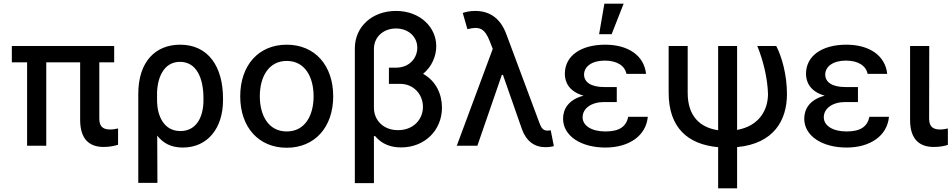

<svg xmlns="http://www.w3.org/2000/svg" viewBox="-20 -797 5208 1050"><path d="M604.4 -545.5H44.7V-456.3H128.2V0H233V-456.3H418.3V-141C418.7 -33 470.9 6.7 547.2 6.7C581.7 6.7 607.6 0 625.7 -5.3V-94.5C616.1 -92.3 599.1 -88.8 583.1 -88.8C551.1 -88.8 523.1 -98.4 523.1 -147V-456.3H604.4Z M736.2 -282.7V203.1H840.9L839.8 -55.4C872.2 -13.8 915.8 9.9 979.8 9.9C1115.8 9.9 1199.6 -96.6 1199.6 -248.6V-258.5C1199.6 -430.8 1120.4 -552.6 965.2 -552.6C831.7 -552.6 736.2 -462 736.2 -282.7ZM838.8 -279.1C838.1 -368.3 873.9 -458.8 963.8 -458.8C1054.7 -458.8 1092.7 -370.7 1092.7 -258.5V-248.6C1092.7 -160.2 1056.1 -80.3 966.6 -80.3C872.2 -80.3 841.6 -169.4 839.1 -236.5Z M1547.9 11C1701.7 11 1802.2 -101.6 1802.2 -270.2C1802.2 -440 1701.7 -552.6 1547.9 -552.6C1394.2 -552.6 1293.7 -440 1293.7 -270.2C1293.7 -101.6 1394.2 11 1547.9 11ZM1400.9 -270.6C1400.9 -375 1447.8 -463.8 1548.3 -463.8C1648.1 -463.8 1695 -375 1695 -270.6C1695 -165.8 1648.1 -78.1 1548.3 -78.1C1447.8 -78.1 1400.9 -165.8 1400.9 -270.6Z M2145.6 -737.2C2017 -737.2 1920.5 -652.7 1920.5 -532V204.5H2024.9V-51.5L2030.2 -54C2070.3 -5.3 2122.5 9.2 2173.7 9.2C2301.8 9.2 2397 -83.8 2397 -208.5C2397 -282.3 2363.6 -355.1 2293.7 -393.1C2341.6 -432.2 2365.8 -490.1 2365.8 -544.4C2365.8 -647.7 2277.7 -737.2 2145.6 -737.2ZM2024.9 -207.7V-529.1C2024.9 -596.9 2078.8 -641.3 2145.6 -641.3C2212.4 -641.3 2262.1 -596.9 2262.1 -536.2C2262.1 -482.2 2222.3 -426.8 2143.8 -426.8H2106.9V-338.4H2168.7C2242.2 -338.4 2293 -280.5 2293 -212.7C2293 -143.8 2240.8 -85.2 2156.6 -85.2C2074.6 -85.2 2024.9 -141.3 2024.9 -207.7Z M2962 7.8C2977.3 8.2 2995 6 3008.9 2.1L2991.8 -84.2C2987.9 -83.8 2979 -82.7 2973.7 -82.7C2946 -82.7 2938.2 -103 2928.3 -129.3L2748.9 -610.4C2717.3 -695 2660.5 -737.2 2578.5 -737.2C2549.4 -737.2 2524.5 -731.5 2510.7 -725.9L2536.2 -637.4C2604 -654.8 2631 -641 2658.7 -570.7L2674.7 -529.5L2478 0H2590.6L2724.4 -387.4H2730.5L2834.5 -90.2C2858.3 -24.5 2903.4 7.8 2962 7.8Z M3256.4 -610.1H3324.9L3390.6 -777H3285.2ZM3059.3 -148.1C3059.3 -52.6 3158.7 9.9 3290.8 9.9C3418.7 9.9 3513.1 -53.3 3522.7 -158.4H3415.8C3404.5 -104.4 3366.5 -78.1 3291.2 -78.1C3214.1 -78.1 3166.2 -110.4 3166.2 -155.5C3166.2 -204.9 3214.8 -239 3283.7 -239H3353V-321H3283.7C3211.3 -321 3174.4 -348 3174 -389.2C3174.4 -433.2 3217 -465.6 3287.3 -465.6C3353.7 -465.6 3396.7 -438.2 3405.9 -393.1H3513.1C3502.5 -493.3 3415.5 -552.6 3289.8 -552.6C3159.4 -552.6 3069.2 -494 3068.9 -393.1C3069.2 -346.9 3092.3 -296.2 3171.2 -273.8C3085.6 -251.4 3059.3 -197.4 3059.3 -148.1Z M3636.7 -545.5V-290.1C3636.7 -99.4 3740.8 -7.1 3907.3 7.8V233H4011V7.5C4213.4 -11.7 4283.7 -141 4283.7 -282.7C4283.7 -387.1 4255.7 -486.9 4225.1 -545.5H4121.4C4154.1 -466.6 4177.9 -366.5 4180 -282.7C4180 -193.9 4130 -107.6 4011 -86.6V-545.5H3907.3V-84.9C3813.2 -98.4 3740.8 -157 3740.8 -289.4V-545.5Z M4378.2 -148.1C4378.2 -52.6 4477.6 9.9 4609.7 9.9C4737.6 9.9 4832 -53.3 4841.6 -158.4H4734.7C4723.4 -104.4 4685.4 -78.1 4610.1 -78.1C4533 -78.1 4485.1 -110.4 4485.1 -155.5C4485.1 -204.9 4533.7 -239 4602.6 -239H4671.9V-321H4602.6C4530.2 -321 4493.3 -348 4492.9 -389.2C4493.3 -433.2 4535.9 -465.6 4606.2 -465.6C4672.6 -465.6 4715.6 -438.2 4724.8 -393.1H4832C4821.4 -493.3 4734.4 -552.6 4608.7 -552.6C4478.3 -552.6 4388.1 -494 4387.8 -393.1C4388.1 -346.9 4411.2 -296.2 4490.1 -273.8C4404.5 -251.4 4378.2 -197.4 4378.2 -148.1Z M4957 -545.5V-141C4957 -33 5010.3 6.7 5086.6 6.7C5120.4 6.7 5146 1.1 5163.7 -4.6V-94.5C5155.5 -92.3 5137.8 -88.8 5122.2 -88.8C5089.8 -88.8 5061.4 -98.4 5061.1 -147L5061.8 -545.5Z"/></svg>

Font: Magic Ui Pro Medium
Style: Regular
Weight: 500
Designer: Stefan Endress, Andreas Faust
Version: Version 1.000;FEAKit 1.0